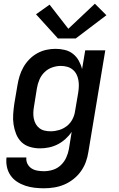

<svg xmlns="http://www.w3.org/2000/svg" viewBox="-20 -791 640 1034"><path d="M217 223Q191 223 165.5 220Q140 217 116 209Q92 201 71.5 187.5Q51 174 37 154Q23 134 17.5 109Q12 84 15 57H122Q120 76 128 91.5Q136 107 150 116Q164 125 181.5 128Q199 131 217 131Q241 131 265 123.5Q289 116 307.5 98.5Q326 81 336.5 58Q347 35 351 12L366 -81Q352 -60 332.5 -42.5Q313 -25 290.5 -13.5Q268 -2 243.5 3Q219 8 195 8Q167 8 140.5 0Q114 -8 95.5 -26Q77 -44 67 -69Q57 -94 53 -121Q49 -148 51 -176Q53 -204 57 -232L74 -332Q78 -357 85.5 -381.5Q93 -406 106 -429Q119 -452 138 -471.5Q157 -491 180.5 -504Q204 -517 229 -522.5Q254 -528 279 -528Q305 -528 329.5 -522Q354 -516 373 -501Q392 -486 404 -464.5Q416 -443 422 -419L439 -520H547L456 27Q452 54 442.5 80.5Q433 107 416 131Q399 155 375.5 173.5Q352 192 326 203Q300 214 272 218.5Q244 223 217 223ZM253 -84Q275 -84 297.5 -90.5Q320 -97 339 -111.5Q358 -126 369.5 -147.5Q381 -169 384 -191L401 -291Q404 -309 404.5 -326.5Q405 -344 402 -360.5Q399 -377 391.5 -391.5Q384 -406 371 -416.5Q358 -427 341.5 -431.5Q325 -436 307 -436Q285 -436 261.5 -428Q238 -420 220 -402.5Q202 -385 192.5 -362.5Q183 -340 179 -317L163 -217Q160 -200 159.5 -184Q159 -168 162 -152.5Q165 -137 172.5 -123.5Q180 -110 192.5 -100.5Q205 -91 220.5 -87.5Q236 -84 253 -84ZM388 -584H292L174 -714L247 -766L348 -636L491 -771L553 -709Z"/></svg>

Font: Iosevka SS04 Semibold Extended
Style: Italic
Weight: 600
Width: 7
Italic angle: -9°
Monospace: yes
Designer: Belleve Invis
Foundry: Belleve Invis
Version: Version 19.0.0; ttfautohint (v1.8.4)